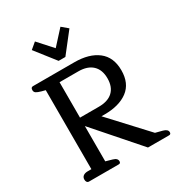

<svg xmlns="http://www.w3.org/2000/svg" viewBox="-214 -1069 1116 1206"><g transform="rotate(-30 344.0 -466.0)"><path d="M178 -895 222 -932 314 -830 407 -932 451 -895 339 -752H290ZM57 -25Q57 -42 69 -51Q81 -60 102 -60H128V-633L101 -640Q76 -647 65.5 -654Q55 -661 55 -675Q55 -695 71 -695H371Q478 -695 540 -647Q602 -599 602 -504Q602 -409 540 -362.5Q478 -316 371 -316H349L588 -58L638 -45Q671 -36 671 -15Q671 0 657 0H504L228 -315V-59L274 -46Q291 -41 298.5 -33.5Q306 -26 306 -15Q306 0 292 0H77Q67 0 62 -7Q57 -14 57 -25ZM364 -376Q431 -376 466 -409Q501 -442 501 -504Q501 -566 465.5 -599.5Q430 -633 364 -633H228V-376Z"/></g></svg>

Font: Maitree Medium
Style: Regular
Weight: 500
Designer: CadsonDemak Team
Foundry: CadsonDemak
Version: Version 1.000